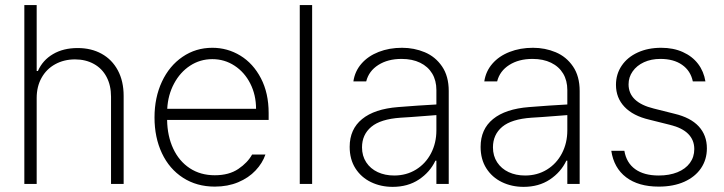

<svg xmlns="http://www.w3.org/2000/svg" viewBox="-20 -727 2862 759"><path d="M125 0H76.2V-707H125V-446.3H129.9Q148.4 -488.8 189.2 -512.9Q230 -537.1 287.1 -537.1Q340.8 -537.1 381.8 -514.4Q422.9 -491.7 445.8 -449Q468.8 -406.2 468.8 -347.7V0H418.9V-344.7Q418.9 -389.2 401.4 -422.6Q383.8 -456.1 351.3 -474.1Q318.8 -492.2 276.4 -492.2Q232.9 -492.2 198.2 -473.1Q163.6 -454.1 144.3 -419.4Q125 -384.8 125 -339.8Z M590.8 -262.7Q590.8 -341.3 620.1 -404.1Q649.4 -466.8 701.7 -502.4Q753.9 -538.1 819.3 -538.1Q879.4 -538.1 930.2 -507.1Q981 -476.1 1011.5 -417.5Q1042 -358.9 1042 -280.3V-252.9H640.6Q641.6 -189 664.8 -139.4Q688 -89.8 730.2 -62Q772.5 -34.2 829.1 -34.2Q885.3 -34.2 922.1 -59.1Q959 -84 976.6 -116.2H1029.3Q1017.6 -82 990.2 -53Q962.9 -23.9 921.6 -6.6Q880.4 10.7 829.1 10.7Q757.8 10.7 703.6 -24.2Q649.4 -59.1 620.1 -121.3Q590.8 -183.6 590.8 -262.7ZM992.2 -296.9Q992.2 -351.6 969.5 -396.5Q946.8 -441.4 907.2 -467.3Q867.7 -493.2 819.3 -493.2Q771 -493.2 731.4 -467.3Q691.9 -441.4 668 -396.5Q644 -351.6 641.1 -296.9Z M1213.9 0H1165V-707H1213.9Z M1553.7 -303.7Q1589.8 -306.6 1632.8 -309.6Q1675.8 -312.5 1705.1 -314V-371.1Q1705.1 -408.7 1688.5 -436.3Q1671.9 -463.9 1640.9 -479Q1609.9 -494.1 1567.4 -494.1Q1513.2 -494.1 1475.6 -470.2Q1438 -446.3 1427.7 -405.3H1377Q1382.8 -445.3 1408.9 -475.3Q1435.1 -505.4 1476.8 -521.7Q1518.6 -538.1 1569.3 -538.1Q1617.2 -538.1 1659.2 -520.5Q1701.2 -502.9 1727.5 -464.4Q1753.9 -425.8 1753.9 -367.2V0H1705.1V-91.8H1701.2Q1679.7 -46.4 1636 -17.3Q1592.3 11.7 1532.2 11.7Q1485.4 11.7 1446.5 -7.1Q1407.7 -25.9 1385 -61.5Q1362.3 -97.2 1362.3 -146.5Q1362.3 -216.3 1411.4 -256.3Q1460.4 -296.4 1553.7 -303.7ZM1538.1 -33.2Q1586.4 -33.2 1624.5 -56.6Q1662.6 -80.1 1683.8 -120.8Q1705.1 -161.6 1705.1 -211.9V-272L1672.9 -269.5Q1593.3 -263.2 1563.5 -261.7Q1484.4 -256.3 1447.8 -225.6Q1411.1 -194.8 1411.1 -144.5Q1411.1 -110.8 1427.7 -85.4Q1444.3 -60.1 1473.1 -46.6Q1502 -33.2 1538.1 -33.2Z M2071.3 -303.7Q2107.4 -306.6 2150.4 -309.6Q2193.4 -312.5 2222.7 -314V-371.1Q2222.7 -408.7 2206.1 -436.3Q2189.5 -463.9 2158.4 -479Q2127.4 -494.1 2085 -494.1Q2030.8 -494.1 1993.2 -470.2Q1955.6 -446.3 1945.3 -405.3H1894.5Q1900.4 -445.3 1926.5 -475.3Q1952.6 -505.4 1994.4 -521.7Q2036.1 -538.1 2086.9 -538.1Q2134.8 -538.1 2176.8 -520.5Q2218.8 -502.9 2245.1 -464.4Q2271.5 -425.8 2271.5 -367.2V0H2222.7V-91.8H2218.8Q2197.3 -46.4 2153.6 -17.3Q2109.9 11.7 2049.8 11.7Q2002.9 11.7 1964.1 -7.1Q1925.3 -25.9 1902.6 -61.5Q1879.9 -97.2 1879.9 -146.5Q1879.9 -216.3 1929 -256.3Q1978 -296.4 2071.3 -303.7ZM2055.7 -33.2Q2104 -33.2 2142.1 -56.6Q2180.2 -80.1 2201.4 -120.8Q2222.7 -161.6 2222.7 -211.9V-272L2190.4 -269.5Q2110.8 -263.2 2081.1 -261.7Q2002 -256.3 1965.3 -225.6Q1928.7 -194.8 1928.7 -144.5Q1928.7 -110.8 1945.3 -85.4Q1961.9 -60.1 1990.7 -46.6Q2019.5 -33.2 2055.7 -33.2Z M2590.8 -494.1Q2554.2 -494.1 2525.6 -481Q2497.1 -467.8 2481 -444.8Q2464.8 -421.9 2464.8 -393.6Q2464.8 -322.3 2564.5 -297.9L2646.5 -277.3Q2710 -262.2 2742.2 -227.3Q2774.4 -192.4 2774.4 -140.6Q2774.4 -96.2 2751.2 -62Q2728 -27.8 2685.1 -8.5Q2642.1 10.7 2584 10.7Q2503.9 10.7 2455.3 -26.1Q2406.7 -63 2396.5 -130.9H2448.2Q2456.1 -83.5 2491 -58.3Q2525.9 -33.2 2584 -33.2Q2626 -33.2 2658 -46.1Q2689.9 -59.1 2707.3 -82.8Q2724.6 -106.4 2724.6 -137.7Q2724.6 -173.3 2700.7 -197.5Q2676.8 -221.7 2628.9 -233.4L2546.9 -253.9Q2482.4 -269 2448.7 -304.7Q2415 -340.3 2415 -391.6Q2415 -434.1 2437.7 -467.5Q2460.4 -501 2501 -519.5Q2541.5 -538.1 2593.8 -538.1Q2642.1 -538.1 2679.4 -521.2Q2716.8 -504.4 2739.5 -474.6Q2762.2 -444.8 2768.6 -405.3H2718.8Q2710 -447.3 2676.5 -470.7Q2643.1 -494.1 2590.8 -494.1Z"/></svg>

Font: Pretendard JP ExtraLight
Style: Regular
Weight: 200
Designer: Base glyphs from Inter by Rasmus Andersson; Hangeul glyphs from Noto Sans CJK(Source Han Sans) by Jang Soo-young and Kan
Foundry: Kil Hyung-jin
Version: Version 1.309